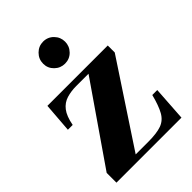

<svg xmlns="http://www.w3.org/2000/svg" viewBox="-204 -783 875 875"><g transform="rotate(-45 233.0 -345.5)"><path d="M20 0V-63L281 -441H201Q169 -441 140.5 -432.5Q112 -424 93 -399.5Q74 -375 65 -327H34L45 -470H434V-425L173 -29H254Q309 -29 339.5 -40Q370 -51 387 -81.5Q404 -112 418 -167H450L439 0ZM238 -549Q209 -549 188 -569.5Q167 -590 167 -619Q167 -649 188 -670Q209 -691 238 -691Q268 -691 288.5 -670Q309 -649 309 -620Q309 -591 288.5 -570Q268 -549 238 -549Z"/></g></svg>

Font: Frank Ruhl Libre ExtraBold
Style: Regular
Weight: 800
Designer: Yanek Iontef
Foundry: Fontef
Version: Version 6.003;gftools[0.9.30]